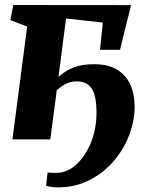

<svg xmlns="http://www.w3.org/2000/svg" viewBox="-20 -572 622 788"><path d="M220 -256Q248 -282 282.2 -295.2Q316.5 -308.5 365.5 -308.5Q424 -308.5 460.8 -286Q497.5 -263.5 515 -224.5Q532.5 -185.5 532.5 -135Q532.5 -75.5 509.8 -16.5Q487 42.5 445.2 90.8Q403.5 139 345.5 168Q287.5 197 216.5 197Q206.5 197 191 195Q175.5 193 169 190L175.5 136Q181 137 191 137.2Q201 137.5 212 137.5Q255 137.5 292.5 103.8Q330 70 353 13.8Q376 -42.5 376 -109Q376 -179 356.5 -208.5Q337 -238 294.5 -238Q268 -238 247.2 -226.2Q226.5 -214.5 213 -201.5L186.5 0H31L91.5 -463L22.5 -489.5L34.5 -551.5L518 -551L472.5 -367.5H390.5L402 -479.5L251 -496Z"/></svg>

Font: Merriweather 28pt Black
Style: Italic
Weight: 900
Italic angle: -7.8°
Version: Version 2.101